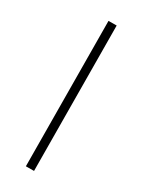

<svg xmlns="http://www.w3.org/2000/svg" viewBox="-132 -879 785 1056"><g transform="rotate(15 260.0 -351.5)"><path d="M351 -803 119 87 169 100 401 -790Z"/></g></svg>

Font: FiraGO Light
Style: Regular
Weight: 300
Designer: bBox Type
Foundry: bBox Type GmbH
Version: Version 1.001;PS 001.001;hotconv 1.0.88;makeotf.lib2.5.64775